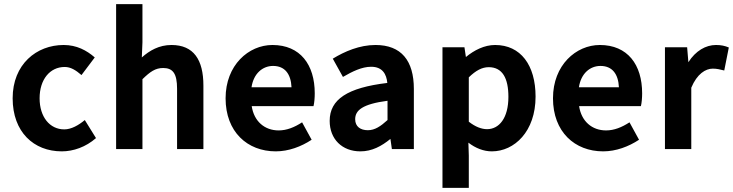

<svg xmlns="http://www.w3.org/2000/svg" viewBox="-20 -719 3535 926"><path d="M41 -245C41 -82 143 11 278 11C334 11 394 -10 443 -53L389 -140C359 -115 324 -95 290 -95C220 -95 171 -155 171 -245C171 -336 221 -396 292 -396C321 -396 345 -381 373 -357L437 -442C398 -476 350 -502 287 -502C156 -502 41 -409 41 -245Z M540 0H667V-337C704 -373 729 -391 767 -391C814 -391 834 -364 834 -291V0H961V-306C961 -431 914 -502 807 -502C747 -502 701 -475 664 -442L667 -515V-699H540Z M1310 11C1372 11 1433 -12 1483 -45L1437 -129C1400 -105 1363 -90 1324 -90C1256 -90 1205 -134 1194 -207H1492C1496 -223 1498 -247 1498 -269C1498 -407 1428 -502 1294 -502C1179 -502 1068 -405 1068 -245C1068 -83 1173 11 1310 11ZM1297 -401C1354 -401 1383 -362 1386 -298H1193C1203 -365 1247 -401 1297 -401Z M1570 -136C1570 -48 1630 11 1718 11C1774 11 1820 -14 1863 -49L1870 0H1976V-290C1976 -427 1915 -502 1791 -502C1714 -502 1642 -471 1585 -436L1634 -348C1679 -374 1725 -397 1770 -397C1825 -397 1844 -361 1848 -319C1656 -296 1570 -240 1570 -136ZM1849 -233V-140C1816 -110 1788 -91 1754 -91C1719 -91 1693 -108 1693 -144C1693 -187 1728 -217 1849 -233Z M2114 187H2241V31L2239 -31C2274 -4 2313 11 2352 11C2461 11 2563 -85 2563 -253C2563 -405 2491 -502 2368 -502C2316 -502 2267 -477 2227 -444L2220 -491H2114ZM2241 -346C2275 -379 2305 -395 2337 -395C2403 -395 2432 -342 2432 -252C2432 -149 2387 -96 2329 -96C2303 -96 2273 -107 2241 -132Z M2889 11C2951 11 3012 -12 3062 -45L3016 -129C2979 -105 2942 -90 2903 -90C2835 -90 2784 -134 2773 -207H3071C3075 -223 3077 -247 3077 -269C3077 -407 3007 -502 2873 -502C2758 -502 2647 -405 2647 -245C2647 -83 2752 11 2889 11ZM2876 -401C2933 -401 2962 -362 2965 -298H2772C2782 -365 2826 -401 2876 -401Z M3187 -491V0H3314V-296C3342 -363 3383 -388 3418 -388C3437 -388 3453 -384 3473 -379L3495 -490C3476 -498 3458 -502 3433 -502C3384 -502 3335 -474 3300 -419L3294 -491Z"/></svg>

Font: Source Sans Pro SemBd
Style: Regular
Weight: 700
Designer: Paul D. Hunt
Foundry: Adobe Systems Incorporated
Version: Version 2.020;PS 2.0;hotconv 1.0.86;makeotf.lib2.5.63406